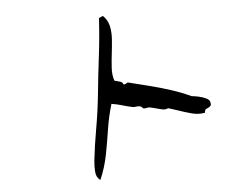

<svg xmlns="http://www.w3.org/2000/svg" viewBox="-51 -770 1102 849"><g transform="rotate(-5 500.0 -345.5)"><path d="M876 -283Q878 -272 873.5 -268Q869 -264 863 -261Q857 -259 852.5 -255.5Q848 -252 848 -241Q820 -235 789.5 -243Q759 -251 728 -262Q718 -265 707.5 -268.5Q697 -272 687 -275Q675 -269 661 -272Q647 -275 633 -279Q626 -281 618 -283Q610 -285 603 -286Q600 -286 597 -285.5Q594 -285 591 -284Q584 -283 581 -283Q576 -284 572.5 -288.5Q569 -293 564 -294Q560 -295 555.5 -295Q551 -295 546 -294Q542 -294 538 -293.5Q534 -293 531 -294Q511 -298 487.5 -305Q464 -312 439 -316Q423 -263 414.5 -208Q406 -153 395.5 -97Q385 -41 361 15Q343 3 341 -23Q339 -49 342 -74Q349 -138 362 -211Q375 -284 383 -361Q391 -443 401.5 -527Q412 -611 417 -698Q422 -700 425.5 -702.5Q429 -705 436 -706Q456 -686 462 -659.5Q468 -633 466 -602Q464 -571 460 -539Q456 -506 454 -474Q452 -442 461 -417Q474 -413 485 -410.5Q496 -408 500 -397Q504 -396 506.5 -397.5Q509 -399 512 -400Q514 -402 516.5 -403Q519 -404 523 -403Q563 -393 611 -381Q659 -369 707 -353.5Q755 -338 795 -319Q808 -318 826.5 -314Q845 -310 860 -302.5Q875 -295 876 -283Z"/></g></svg>

Font: Yuji Boku
Style: Regular
Weight: 400
Designer: Kataoka Yuji
Foundry: Kinuta Font Factory
Version: Version 3.002